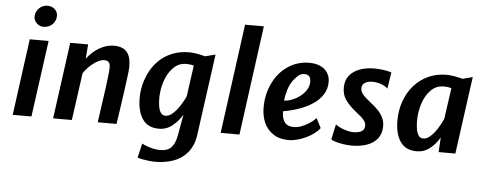

<svg xmlns="http://www.w3.org/2000/svg" viewBox="-61 -978 3509 1394"><g transform="rotate(5 1693.0 -281.0)"><path d="M49.5 0 125 -557H262.5L186 0ZM215.5 -656Q188 -656 166.8 -676.2Q145.5 -696.5 145.5 -724.5Q145.5 -759.5 171 -785.2Q196.5 -811 233 -811Q264.5 -811 285.8 -791.5Q307 -772 307 -744Q307 -707 281 -681.5Q255 -656 215.5 -656Z M344 0 420 -557H550.5L542 -452Q581 -503.5 632.5 -533.8Q684 -564 739.5 -564Q800.5 -564 831.5 -530.5Q862.5 -497 862.5 -420Q862.5 -408.5 859.8 -383Q857 -357.5 852.2 -323Q847.5 -288.5 842.5 -250.5Q841 -239 838 -218.5Q835 -198 831.2 -171.2Q827.5 -144.5 823.2 -114.8Q819 -85 814.5 -55.8Q810 -26.5 806 0H669Q673.5 -30 678.8 -68.2Q684 -106.5 690.5 -152Q697 -197.5 704.5 -250Q712 -307 716.2 -344Q720.5 -381 720.5 -401Q721 -431 710.2 -442.2Q699.5 -453.5 675.5 -453.5Q659 -453.5 638.8 -444.2Q618.5 -435 598 -419.2Q577.5 -403.5 559.5 -384.2Q541.5 -365 528.5 -345L480.5 0Z M1111.5 249.5Q1089.5 249.5 1062.8 246.5Q1036 243.5 1013.2 239Q990.5 234.5 980 229.5L1004.5 126Q1017.5 133.5 1039.8 141.8Q1062 150 1088.2 155.8Q1114.5 161.5 1138 161.5Q1192 161.5 1219.2 132.5Q1246.5 103.5 1256.5 47L1284.5 -109.5Q1256 -61 1213 -26.5Q1170 8 1115 8Q1034 8 995.5 -49Q957 -106 957 -202Q957 -290.5 994.5 -374.5Q1019 -430 1060.5 -472.8Q1102 -515.5 1159.2 -539.8Q1216.5 -564 1287 -564Q1314.5 -564 1346.2 -558.2Q1378 -552.5 1403 -545L1478.5 -564L1397 28.5Q1391.5 69.5 1377.5 102Q1363.5 134.5 1342.5 159.5Q1300.5 208 1240 228.8Q1179.5 249.5 1111.5 249.5ZM1155 -90Q1175.5 -90 1196 -104.5Q1216.5 -119 1235.2 -142.5Q1254 -166 1269.8 -192.8Q1285.5 -219.5 1296.5 -244L1328 -471Q1316 -474.5 1302.5 -476.2Q1289 -478 1273.5 -478Q1217.5 -478 1178.5 -438Q1139 -397.5 1119 -336.5Q1099 -275.5 1099 -213Q1099 -176.5 1104.5 -148.8Q1110 -121 1122.2 -105.5Q1134.5 -90 1155 -90Z M1565 -1 1673 -799H1810L1702 -1Z M2061.5 8Q1992 8 1947.5 -22.5Q1901.5 -53.5 1880.2 -103.8Q1859 -154 1859.5 -213.5Q1859.5 -311 1900 -392.5Q1939.5 -473 2008.5 -518.5Q2077.5 -564 2163 -564Q2213 -564 2246.5 -547Q2280 -530 2297 -501.5Q2314 -473 2314 -439Q2314 -387 2288.5 -346.5Q2263 -306 2219 -276.2Q2175 -246.5 2119.2 -226.8Q2063.5 -207 2003 -197Q2003 -193 2003 -189.2Q2003 -185.5 2003 -182Q2005 -140 2024.8 -114.8Q2044.5 -89.5 2089.5 -89.5Q2116 -89.5 2145.2 -100.2Q2174.5 -111 2201.8 -129Q2229 -147 2249.5 -168.5L2285.5 -99Q2271 -79 2245.8 -59.8Q2220.5 -40.5 2189 -25.2Q2157.5 -10 2124.5 -1Q2091.5 8 2061.5 8ZM2003.5 -274.5Q2033 -276 2064 -288.5Q2095 -301 2121.5 -322Q2148 -343 2164.2 -369.8Q2180.5 -396.5 2180.5 -426Q2180.5 -455 2168.8 -467.2Q2157 -479.5 2132.5 -479.5Q2112.5 -479.5 2095.8 -467.5Q2079 -455.5 2062.5 -435Q2034 -401.5 2020.2 -356.5Q2006.5 -311.5 2003.5 -274.5Z M2523 8Q2494 8 2462.5 3.5Q2431 -1 2406 -8.2Q2381 -15.5 2369.5 -23.5L2393.5 -135.5Q2407.5 -123.5 2430.5 -113.2Q2453.5 -103 2478.5 -96.5Q2503.5 -90 2523.5 -90Q2560.5 -90 2583 -102.5Q2605.5 -115 2605.5 -144Q2605.5 -162 2596.5 -176.5Q2587.5 -191 2567.8 -208.2Q2548 -225.5 2515.5 -251Q2476 -284.5 2451.5 -319.8Q2427 -355 2427 -407Q2427 -460 2455.2 -495Q2483.5 -530 2530.5 -547Q2577.5 -564 2634 -564Q2660 -564 2685.8 -561.2Q2711.5 -558.5 2732 -554.2Q2752.5 -550 2761.5 -545.5L2742.5 -426.5Q2734 -436.5 2716.2 -446Q2698.5 -455.5 2676.2 -461.2Q2654 -467 2632 -467Q2596.5 -467 2575.5 -453Q2554.5 -439 2554.5 -414Q2554.5 -393.5 2566 -376.5Q2577.5 -359.5 2595.5 -344.2Q2613.5 -329 2633.5 -312.5Q2663.5 -290 2686.5 -265.5Q2709.5 -241 2722.8 -213.2Q2736 -185.5 2736 -153.5Q2736 -96.5 2707 -60.8Q2678 -25 2629.8 -8.5Q2581.5 8 2523 8Z M2993.5 8Q2912.5 8 2874 -49Q2835.5 -106 2835.5 -202Q2835.5 -277 2858.8 -342.8Q2882 -408.5 2925.2 -458.2Q2968.5 -508 3028.8 -536Q3089 -564 3163 -564Q3190 -564 3222 -558.2Q3254 -552.5 3279.5 -545L3353 -564L3275.5 0H3153.5L3160 -107.5Q3132.5 -59 3090 -25.5Q3047.5 8 2993.5 8ZM3033.5 -88.5Q3055 -88.5 3075.2 -103.5Q3095.5 -118.5 3113.8 -142Q3132 -165.5 3147.2 -192.5Q3162.5 -219.5 3173.5 -244L3205.5 -470.5Q3181 -478 3150 -478Q3093.5 -478 3055 -438Q3016 -397.5 2996.8 -336.8Q2977.5 -276 2977.5 -213Q2977.5 -178.5 2982.8 -150.2Q2988 -122 3000 -105.2Q3012 -88.5 3033.5 -88.5Z"/></g></svg>

Font: Merriweather Sans SemiBold
Style: Italic
Weight: 600
Italic angle: -7.5°
Designer: Eben Sorkin
Foundry: Eben Sorkin
Version: Version 2.001